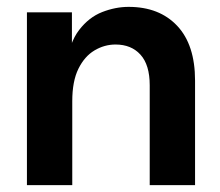

<svg xmlns="http://www.w3.org/2000/svg" viewBox="-20 -539 640 559"><path d="M547.9 0H415.9V-290.7Q415.9 -350.2 389 -379.8Q362.2 -409.4 316.4 -409.4Q284 -409.4 255.1 -392.2Q226.2 -375 208.3 -338.8Q190.4 -302.7 190.4 -244.2V0H58.4V-503H189.4V-346.7H172.7Q181.7 -414.4 210.3 -451.6Q238.9 -488.8 277.5 -503.9Q316.2 -519 354.5 -519Q443.9 -519 495.9 -463.8Q547.9 -408.6 547.9 -304.2Z"/></svg>

Font: Wix Madefor Display
Style: Regular
Weight: 400
Designer: Dalton Maag Ltd
Foundry: Dalton Maag Ltd
Version: Version 3.100